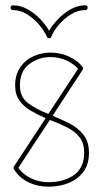

<svg xmlns="http://www.w3.org/2000/svg" viewBox="-20 -699 386 723"><path d="M33 -61Q31 -64 31 -67Q31 -67 31 -68Q31 -68 31 -68Q31 -71 33 -73L152 -254Q122 -267 96 -282Q70 -297 53.5 -320Q37 -343 37 -377Q37 -418 56.5 -446Q76 -474 106.5 -487.5Q137 -501 170 -501Q207 -501 239 -486.5Q271 -472 291 -447Q293 -444 293 -441Q293 -441 293 -440Q293 -440 293 -440Q293 -439 291 -436L178 -263Q208 -251 240 -235Q272 -219 293.5 -192.5Q315 -166 315 -124Q315 -80 294 -52Q273 -24 238.5 -10Q204 4 163 4Q121 4 86.5 -13Q52 -30 33 -61ZM55 -377Q55 -333 86.5 -310Q118 -287 162 -270L274 -440Q256 -460 229 -472Q202 -484 170 -484Q125 -484 90 -457.5Q55 -431 55 -377ZM169 -247 168 -248 49 -67Q67 -42 97 -27.5Q127 -13 163 -13Q220 -13 258.5 -40Q297 -67 297 -124Q297 -159 280.5 -181Q264 -203 235 -218Q206 -233 169 -247ZM157 -560Q148 -581 128.5 -604.5Q109 -628 83 -644.5Q57 -661 29 -661Q20 -661 20 -670Q20 -679 29 -679Q58 -679 85 -663.5Q112 -648 133 -625.5Q154 -603 165 -583Q176 -603 197 -625.5Q218 -648 245 -663.5Q272 -679 301 -679Q310 -679 310 -670Q310 -661 301 -661Q273 -661 246.5 -644.5Q220 -628 200.5 -604.5Q181 -581 173 -560Q171 -555 165 -555Q159 -555 157 -560Z"/></svg>

Font: Libertine Sup Thin
Style: Regular
Weight: 100
Designer: Bastien Sozeau
Foundry: NBR — Bastien Sozeau
Version: Version 2.003; ttfautohint (v1.8.4.7-5d5b);gftools[0.9.33]